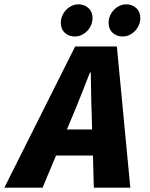

<svg xmlns="http://www.w3.org/2000/svg" viewBox="-70 -864 690 884"><path d="M270 -344 238 -268H354L352 -344Q350 -391 349.5 -436Q349 -481 348 -530H344Q326 -484 308 -438Q290 -392 270 -344ZM-50 0 276 -650H468L530 0H362L358 -148H188L126 0ZM274 -696Q247 -696 228.5 -713Q210 -730 210 -760Q210 -775 216 -790Q222 -805 233 -817Q244 -829 259 -836.5Q274 -844 292 -844Q318 -844 337 -827Q356 -810 356 -780Q356 -765 350 -750Q344 -735 333 -723Q322 -711 307 -703.5Q292 -696 274 -696ZM494 -696Q467 -696 448.5 -713Q430 -730 430 -760Q430 -775 436 -790Q442 -805 453 -817Q464 -829 479 -836.5Q494 -844 512 -844Q538 -844 557 -827Q576 -810 576 -780Q576 -765 570 -750Q564 -735 553 -723Q542 -711 527 -703.5Q512 -696 494 -696Z"/></svg>

Font: Source Code Pro Black
Style: Italic
Weight: 900
Italic angle: -11°
Monospace: yes
Designer: Paul D. Hunt, Teo Tuominen
Foundry: Adobe Systems Incorporated
Version: Version 1.050;PS 1.000;hotconv 16.6.51;makeotf.lib2.5.65220